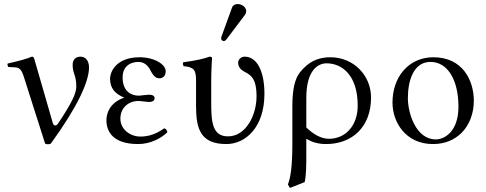

<svg xmlns="http://www.w3.org/2000/svg" viewBox="-20 -702 2402 949"><path d="M97 -325 203 8C212 12 222 12 231 8C362 -172 420 -298 420 -369C420 -396 407 -422 378 -422C348 -422 339 -399 339 -383C339 -334 357 -336 357 -273C357 -241 335 -193 266 -90C260 -81 246 -76 241 -94L150 -409C147 -419 144 -422 138 -422C109 -410 75 -401 18 -388C16 -381 17 -379 20 -373C20 -372 21 -372 21 -371L56 -369C78 -368 88 -353 97 -325Z M575 -115C575 -168 613 -203 666 -203C675 -203 707 -198 715 -198C737 -198 744 -206 744 -217C744 -228 734 -234 716 -234C711 -234 668 -229 667 -229C626 -229 586 -253 586 -319C586 -382 634 -396 664 -396C701 -396 718 -367 728 -346C738 -330 747 -315 768 -315C780 -315 799 -322 799 -350C799 -384 743 -419 670 -419C557 -419 524 -350 524 -312C524 -266 549 -238 593 -220V-219C524 -195 506 -144 506 -108C506 -53 537 10 663 10C723 10 776 -18 807 -48C807 -58 800 -65 792 -68C755 -42 719 -27 674 -27C622 -27 575 -64 575 -115Z M1024 -307C1024 -354 1028 -415 1028 -415C1028 -419 1024 -422 1016 -422C989 -412 951 -403 885 -394C883 -388 885 -381 887 -375C939 -370 949 -357 949 -303V-178C949 -65 971 10 1099 10C1193 10 1287 -72 1287 -238C1287 -353 1249 -422 1189 -422C1173 -422 1157 -409 1157 -393C1157 -371 1170 -357 1189 -347C1217 -332 1248 -318 1248 -226C1248 -132 1195 -28 1107 -28C1030 -28 1024 -98 1024 -194ZM1155 -682C1142 -682 1131 -676 1127 -665L1075 -522C1074 -519 1073 -515 1073 -512C1073 -505 1079 -499 1087 -499C1091 -499 1096 -503 1099 -507L1191 -629C1195 -634 1197 -642 1197 -647C1197 -667 1175 -682 1155 -682Z M1486 198C1494 160 1494 113 1494 58V-16C1521 0 1551 10 1592 10C1720 10 1814 -74 1814 -220C1814 -329 1728 -419 1613 -419C1568 -419 1522 -407 1482 -366C1456 -340 1425 -308 1425 -176V10C1425 128 1415 178 1403 210L1413 227ZM1748 -180C1748 -78 1685 -16 1606 -16C1563 -16 1524 -43 1494 -72V-218C1494 -357 1553 -389 1594 -389C1670 -389 1748 -331 1748 -180Z M1920 -195C1920 -98 1985 10 2120 10C2181 10 2227 -12 2260 -44C2303 -86 2322 -146 2322 -204C2322 -303 2268 -419 2122 -419C2059 -419 2008 -393 1973 -352C1938 -311 1920 -255 1920 -195ZM2108 -396C2190 -396 2246 -311 2246 -174C2246 -54 2179 -13 2134 -13C2035 -13 1996 -144 1996 -217C1996 -300 2022 -396 2108 -396Z"/></svg>

Font: Libertinus Serif Display
Style: Regular
Weight: 400
Designer: Philipp H. Poll, Khaled Hosny
Foundry: Caleb Maclennan
Version: Version 7.050;RELEASE